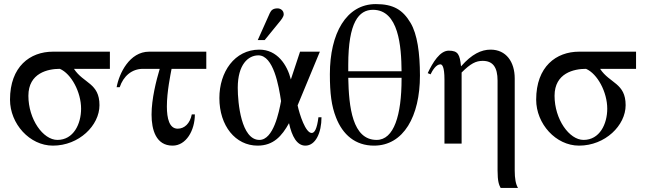

<svg xmlns="http://www.w3.org/2000/svg" viewBox="-20 -703 3164 940"><path d="M518 -366V-450H239C127 -450 29 -377 29 -215C29 -97 125 10 239 10C367 10 467 -89 467 -188C467 -297 389 -294 342 -366ZM377 -171C377 -96 340 -18 261 -18C191 -18 119 -119 119 -234C119 -346 215 -366 273 -366C329 -342 377 -252 377 -171Z M990 -366V-450H710C614 -450 563 -343 551 -276H566C584 -330 625 -366 680 -366H762C745 -309 722 -219 722 -142C722 -67 744 10 825 10C891 10 934 -64 934 -143H919C910 -98 883 -73 850 -73C809 -73 797 -123 797 -182C797 -254 815 -339 820 -366Z M1242 -507H1276L1342 -588C1358 -607 1369 -621 1369 -633C1369 -653 1352 -662 1339 -662C1318 -662 1308 -654 1301 -639ZM1539 -129C1532 -72 1520 -52 1506 -52C1476 -52 1447 -141 1437 -187L1546 -450H1449L1404 -314C1386 -386 1337 -460 1250 -460C1128 -460 1054 -350 1054 -223C1054 -87 1133 10 1241 10C1319 10 1360 -37 1395 -100C1409 -35 1434 10 1475 10C1525 10 1554 -53 1554 -129ZM1356 -208C1346 -155 1319 -18 1250 -18C1161 -18 1144 -199 1144 -273C1144 -387 1195 -432 1245 -432C1319 -432 1345 -282 1356 -208Z M2036 -333C2036 -443 2023 -536 1990 -591C1952 -655 1906 -683 1820 -683C1675 -683 1595 -539 1595 -340C1595 -245 1603 -184 1625 -128C1658 -43 1720 10 1811 10C1956 10 2036 -134 2036 -333ZM1685 -354V-385C1685 -595 1737 -655 1806 -655C1932 -655 1945 -476 1946 -354ZM1946 -316C1946 -140 1909 -18 1824 -18C1705 -18 1688 -179 1685 -322H1946Z M2516 217C2505 199 2500 171 2500 132V-319C2500 -400 2458 -460 2382 -460C2336 -460 2290 -438 2238 -379H2237C2231 -436 2223 -455 2177 -455C2134 -455 2099 -398 2074 -345L2088 -339C2097 -358 2115 -388 2136 -388C2144 -388 2156 -379 2156 -313V0H2240V-348C2284 -392 2310 -405 2343 -405C2393 -405 2416 -374 2416 -308V131C2416 186 2423 202 2431 217Z M3094 -366V-450H2815C2703 -450 2605 -377 2605 -215C2605 -97 2701 10 2815 10C2943 10 3043 -89 3043 -188C3043 -297 2965 -294 2918 -366ZM2953 -171C2953 -96 2916 -18 2837 -18C2767 -18 2695 -119 2695 -234C2695 -346 2791 -366 2849 -366C2905 -342 2953 -252 2953 -171Z"/></svg>

Font: XITS Math
Style: Regular
Weight: 400
Designer: MicroPress Inc., with final additions and corrections provided by Coen Hoffman, Elsevier (retired)
Version: Version 1.108